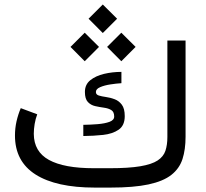

<svg xmlns="http://www.w3.org/2000/svg" viewBox="-20 -851 934 871"><path d="M477.5 -87.9Q564 -87.9 616.2 -96.7Q668.5 -105.5 695.1 -123Q721.7 -140.6 730.5 -167.2Q739.3 -193.8 739.3 -229.5V-667H821.8V-230.5Q821.8 -172.9 807.9 -129.6Q793.9 -86.4 757.3 -57.6Q720.7 -28.8 653.8 -14.4Q586.9 0 481 0H410.2Q234.9 0 141.4 -59.3Q47.9 -118.7 47.9 -236.3Q47.9 -269 54.9 -300.3Q62 -331.5 74.2 -360.4L148.9 -332.5Q141.1 -312 137.2 -288.6Q133.3 -265.1 133.3 -243.7Q133.8 -163.1 202.1 -125.5Q270.5 -87.9 405.3 -87.9ZM357.9 -284.7Q391.1 -285.2 423.3 -287.8Q455.6 -290.5 476.8 -298.3Q498 -306.2 498 -322.3Q498 -343.8 484.6 -351.8Q471.2 -359.9 451.4 -362.5Q431.6 -365.2 411.9 -369.6Q392.1 -374 378.7 -388.2Q365.2 -402.3 365.2 -434.1Q365.2 -467.3 389.6 -487.1Q414.1 -506.8 452.1 -515.9Q490.2 -524.9 530.8 -524.9V-473.6Q507.3 -472.2 480.5 -468Q453.6 -463.9 434.3 -455.6Q415 -447.3 415 -433.6Q415 -421.9 428.2 -417.7Q441.4 -413.6 460.9 -410.9Q480.5 -408.2 500 -400.9Q519.5 -393.6 532.7 -376Q545.9 -358.4 545.9 -324.2Q545.9 -281.7 518.3 -262.7Q490.7 -243.7 447.8 -239Q404.8 -234.4 357.9 -233.9ZM381.8 -766.1 446.3 -830.6 511.2 -766.1 446.3 -701.2ZM465.8 -638.2 530.3 -702.6 595.2 -638.2 530.3 -573.2ZM299.8 -638.2 364.3 -702.6 429.2 -638.2 364.3 -573.2Z"/></svg>

Font: Vazir UI
Style: Regular-UI
Weight: 400
Designer: Saber Rastikerdar
Foundry: Saber Rastikerdar
Version: Version 30.1.0